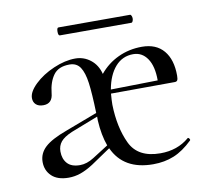

<svg xmlns="http://www.w3.org/2000/svg" viewBox="-64 -582 720 664"><g transform="rotate(-10 296.0 -249.5)"><path d="M556 -57Q559 -57 561.5 -53Q564 -49 562 -47Q529 -15 496 -1.5Q463 12 423 12Q319 12 282 -69L214 -23Q189 -7 168.5 0Q148 7 127 7Q88 7 67.5 -12.5Q47 -32 47 -62Q47 -92 70 -113.5Q93 -135 148 -155L259 -197Q257 -266 252 -303Q247 -340 234.5 -359Q222 -378 197 -378Q158 -378 140.5 -354Q123 -330 119 -291Q116 -255 84 -255Q67 -255 58 -263.5Q49 -272 49 -286Q49 -308 76 -334Q103 -360 143.5 -377.5Q184 -395 220 -395Q250 -395 273.5 -376.5Q297 -358 305 -326Q332 -359 370.5 -377Q409 -395 454 -395Q504 -395 530.5 -363.5Q557 -332 557 -276Q557 -264 554.5 -259.5Q552 -255 545 -255L321 -254Q319 -230 319 -215Q321 -135 348 -78Q375 -21 454 -21Q514 -21 555 -56ZM323 -268 488 -271Q488 -321 469.5 -348Q451 -375 420 -375Q382 -375 357 -346.5Q332 -318 323 -268ZM277 -80Q263 -118 260 -170V-184L165 -147Q137 -135 125.5 -121Q114 -107 114 -87Q114 -61 128.5 -45Q143 -29 173 -29Q197 -29 222 -45ZM176 -497Q176 -511 182 -511H433Q436 -511 438 -506.5Q440 -502 440 -497Q440 -492 438 -487.5Q436 -483 433 -483H182Q176 -483 176 -497Z"/></g></svg>

Font: Cormorant Garamond
Style: Regular
Weight: 400
Designer: Christian Thalmann (Catharsis Fonts)
Version: Version 3.000